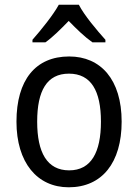

<svg xmlns="http://www.w3.org/2000/svg" viewBox="-20 -786 586 816"><path d="M315 -766H230C206 -722 155 -659 118 -617V-606H173C204 -628 238 -662 272 -697C306 -662 340 -629 373 -606H428V-617C392 -657 338 -721 315 -766ZM497 -269C497 -448 408 -546 274 -546C131 -546 50 -446 50 -269C50 -95 138 10 272 10C414 10 497 -95 497 -269ZM138 -269C138 -400 179 -473 273 -473C367 -473 409 -400 409 -269C409 -138 367 -62 274 -62C180 -62 138 -138 138 -269Z"/></svg>

Font: Noto Sans Bengali UI SemiCondensed
Style: Regular
Weight: 400
Width: 4
Designer: Jelle Bosma - Monotype Design Team
Foundry: Monotype Imaging Inc.
Version: Version 2.003